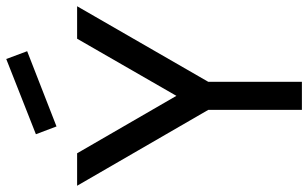

<svg xmlns="http://www.w3.org/2000/svg" viewBox="-206 -781 987 615"><g transform="rotate(-90 287.5 -473.5)"><path d="M190 -786 165 -852 406 -947 431 -880ZM243 0V-300L0 -720H104L288 -402L471 -720H575L333 -300V0Z"/></g></svg>

Font: Manrope Medium
Style: Medium
Weight: 500
Designer: Mikhail Sharanda
Foundry: Mikhail Sharanda
Version: Version 4.000;hotconv 1.0.109;makeotfexe 2.5.65596